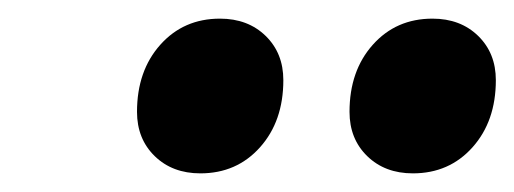

<svg xmlns="http://www.w3.org/2000/svg" viewBox="-20 -768 552 206"><path d="M423 -582Q393 -582 374 -600.5Q355 -619 355 -648Q355 -692 380 -720Q405 -748 444 -748Q474 -748 493 -729.5Q512 -711 512 -682Q512 -638 487 -610Q462 -582 423 -582ZM195 -582Q165 -582 146 -600.5Q127 -619 127 -648Q127 -692 152 -720Q177 -748 216 -748Q246 -748 265 -729.5Q284 -711 284 -682Q284 -638 259 -610Q234 -582 195 -582Z"/></svg>

Font: Platypi Light ExtraBold
Style: Italic
Weight: 800
Italic angle: -13°
Version: Version 1.200